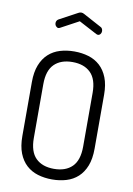

<svg xmlns="http://www.w3.org/2000/svg" viewBox="-102 -1019 757 1089"><g transform="rotate(10 276.0 -474.5)"><path d="M172 -849Q170 -848 167.5 -847Q165 -846 163 -846Q155 -846 148.5 -853.5Q142 -861 142 -872Q142 -878 145 -884Q148 -890 155 -894L259 -950Q267 -955 276 -955Q285 -955 293 -950L397 -894Q404 -891 407 -884.5Q410 -878 410 -871Q410 -861 404 -854Q398 -847 390 -847Q388 -847 385 -848Q382 -849 380 -850L276 -905ZM276 6Q232 6 194 -5.5Q156 -17 128 -42.5Q100 -68 84 -108.5Q68 -149 68 -208V-518Q68 -576 84 -616.5Q100 -657 128 -682.5Q156 -708 194 -719.5Q232 -731 276 -731Q320 -731 358 -719.5Q396 -708 424 -682.5Q452 -657 468 -616.5Q484 -576 484 -518V-208Q484 -149 468 -108.5Q452 -68 424 -42.5Q396 -17 358 -5.5Q320 6 276 6ZM418 -518Q418 -596 380.5 -633Q343 -670 276 -670Q209 -670 171.5 -633Q134 -596 134 -518V-208Q134 -129 171.5 -92Q209 -55 276 -55Q343 -55 380.5 -92Q418 -129 418 -208Z"/></g></svg>

Font: Dosis
Style: Book
Weight: 400
Designer: EdgarTolentino, PabloImpallari, IginoMarini
Foundry: EdgarTolentino, PabloImpallari, IginoMarini
Version: Version 1.007